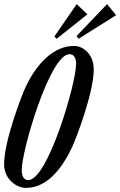

<svg xmlns="http://www.w3.org/2000/svg" viewBox="-40 -905 586 936"><path d="M321 -681C225 -681 141 -601 84 -479C69 -447 -20 -221 -20 -104C-20 -33 39 11 86 11C182 11 256 -69 313 -191C328 -223 417 -450 417 -567C417 -638 368 -681 321 -681ZM98 -27C76 -27 66 -46 66 -77C66 -171 203 -641 299 -641C320 -641 331 -623 331 -593C331 -498 193 -27 98 -27ZM334 -885 225 -727 236 -716 386 -835ZM482 -885 333 -729 343 -716 526 -831Z"/></svg>

Font: Romanesco
Style: Regular
Weight: 400
Designer: Astigmatic (AOETI)
Foundry: Astigmatic (AOETI)
Version: Version 1.000